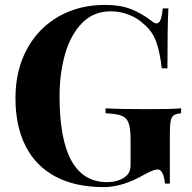

<svg xmlns="http://www.w3.org/2000/svg" viewBox="-20 -742 775 776"><path d="M592.8 -657.2Q604 -647.5 612.8 -647.5Q623 -647.5 628.9 -662.1Q634.8 -676.8 637.7 -708H660.6Q656.7 -639.6 656.7 -465.8H633.8Q626 -533.7 610.4 -575.7Q594.7 -617.7 558.6 -647Q534.2 -669.9 499 -683.1Q463.9 -696.3 427.7 -696.3Q357.9 -696.3 311.5 -648.7Q265.1 -601.1 242.9 -522.9Q220.7 -444.8 220.7 -352.5Q220.7 -5.9 412.6 -5.9Q454.6 -5.9 483.4 -25.4Q497.1 -35.2 502.4 -47.1Q507.8 -59.1 507.8 -77.6V-175.8Q507.8 -222.7 500 -244.4Q492.2 -266.1 471.7 -274.2Q451.2 -282.2 406.7 -284.2V-304.2Q464.4 -300.8 577.6 -300.8Q669.4 -300.8 711.9 -304.2V-284.2Q691.4 -282.2 682.4 -276.1Q673.3 -270 669.9 -253.2Q666.5 -236.3 666.5 -198.2V0H646.5Q645.5 -21 637.9 -39.1Q630.4 -57.1 617.2 -57.1Q601.1 -57.1 563.5 -36.6Q476.1 14.2 399.4 14.2Q283.7 14.2 203.9 -28.6Q124 -71.3 83.3 -151.9Q42.5 -232.4 42.5 -345.7Q42.5 -457.5 88.6 -543Q134.8 -628.4 217 -675.3Q299.3 -722.2 404.3 -722.2Q466.3 -722.2 509.3 -705.3Q552.2 -688.5 592.8 -657.2Z"/></svg>

Font: TypoPRO Playfair Display SC
Style: Bold
Weight: 700
Designer: Claus Eggers Sørensen
Foundry: Claus Eggers Sørensen
Version: Version 1.004;PS 001.004;hotconv 1.0.70;makeotf.lib2.5.58329